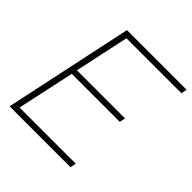

<svg xmlns="http://www.w3.org/2000/svg" viewBox="-189 -853 996 996"><g transform="rotate(45 309.5 -355.0)"><path d="M181 -710H619L612 -678H209L145 -379H498L491 -347H139L71 -32H483L477 0H30Z"/></g></svg>

Font: Raleway-v4020 ExtraLight
Style: Italic
Weight: 275
Italic angle: -12°
Designer: Matt McInerney, Pablo Impallari, Rodrigo Fuenzalida
Foundry: Matt McInerney, Pablo Impallari, Rodrigo Fuenzalida
Version: Version 4.020;PS 004.020;hotconv 1.0.88;makeotf.lib2.5.64775